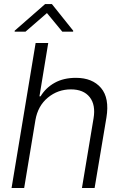

<svg xmlns="http://www.w3.org/2000/svg" viewBox="-20 -943 623 963"><path d="M157.7 -340.9 101.2 0H38L158.7 -727.3H221.9L177.9 -459.9H183.6Q209.2 -502.5 253.9 -527.5Q298.7 -552.6 360.8 -552.6Q443.5 -552.6 486.7 -501.8Q529.8 -451 513.8 -353.3L454.5 0H391L449.2 -349.4Q460.6 -416.9 429.9 -455.8Q399.1 -494.7 335.6 -494.7Q270.2 -494.7 220.2 -453.5Q170.1 -412.3 157.7 -340.9ZM107.8 -784.1 215.5 -877.5 292.5 -784.1H346.8L347.1 -789.1L240.3 -922.6H206.3L53.7 -789.1L53.5 -784.1Z"/></svg>

Font: Inter UI Light
Style: Italic
Weight: 300
Italic angle: 9.39999°
Designer: Rasmus Andersson
Foundry: rsms
Version: 3.2;8d6f07862